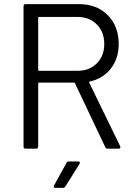

<svg xmlns="http://www.w3.org/2000/svg" viewBox="-20 -720 652 930"><path d="M490 -7 343 -317Q342 -320 339 -320H169Q165 -320 165 -316V-10Q165 0 155 0H104Q94 0 94 -10V-690Q94 -700 104 -700H363Q449 -700 502 -646.5Q555 -593 555 -507Q555 -437 517 -388Q479 -339 414 -325Q410 -323 412 -320L562 -12Q563 -10 563 -7Q563 0 555 0H502Q493 0 490 -7ZM165 -634V-381Q165 -377 169 -377H355Q413 -377 449 -413Q485 -449 485 -507Q485 -565 449 -601.5Q413 -638 355 -638H169Q165 -638 165 -634ZM242 178 302 69Q305 62 314 62H359Q365 62 366.5 65.5Q368 69 365 74L297 183Q292 190 285 190H249Q243 190 241 186.5Q239 183 242 178Z"/></svg>

Font: Barlow
Style: Regular
Weight: 400
Designer: Jeremy Tribby
Foundry: Tribby Type
Version: Version 1.408;December 10, 2018;FontCreator 11.5.0.2430 64-b